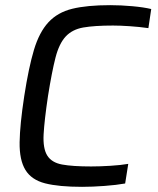

<svg xmlns="http://www.w3.org/2000/svg" viewBox="-20 -716 614 744"><path d="M465 -5Q432 1 385 4.5Q338 8 298 8Q208 8 155 -5.5Q102 -19 78.5 -57.5Q55 -96 56 -164.5Q57 -233 74 -344Q91 -454 111.5 -522.5Q132 -591 167.5 -629.5Q203 -668 260 -682Q317 -696 407 -696Q448 -696 492.5 -692Q537 -688 566 -681L555 -607Q520 -612 482.5 -614.5Q445 -617 418 -617Q346 -617 303 -609.5Q260 -602 234.5 -574.5Q209 -547 195 -492.5Q181 -438 166 -344Q152 -250 149 -195.5Q146 -141 163 -113.5Q180 -86 220.5 -78.5Q261 -71 333 -71Q367 -71 407.5 -73.5Q448 -76 477 -81Z"/></svg>

Font: Azeri Sans
Style: Italic
Weight: 400
Designer: Hector Gatti & Omnibus-Type (original fonts) / Cristiano Sobral (main changes and remastering)
Foundry: Omnibus-Type
Version: Version 0.07;August 21, 2020;FontCreator 13.0.0.2681 64-bit;